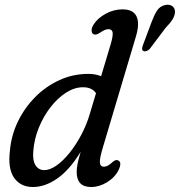

<svg xmlns="http://www.w3.org/2000/svg" viewBox="-20 -760 740 790"><path d="M539 -609 404.5 -157.5Q389.5 -108.5 391 -91.2Q392.5 -74 407.5 -74Q423.5 -74 444 -94Q457.5 -105 466 -100Q483 -92.5 468 -60.5Q452.5 -29.5 420.2 -10Q388 9.5 355 9.5Q295.5 9.5 295.5 -52.5Q295.5 -67 299 -85.2Q302.5 -103.5 312 -135.5Q266.5 -61 216 -25.8Q165.5 9.5 115.5 9.5Q65 9.5 38.2 -28.2Q11.5 -66 21 -141.5Q26.5 -204 54 -260.5Q81.5 -317 125.2 -361Q169 -405 224.8 -430.5Q280.5 -456 343 -456Q373 -456 396 -446.5L435 -576.5Q445.5 -612 443.5 -626Q441.5 -640 426 -640Q412.5 -640 392.5 -626Q374.5 -614 365.5 -619Q358 -622 357 -633Q356 -644 365 -659Q382.5 -686 415.5 -703.8Q448.5 -721.5 484.5 -721.5Q528 -721.5 541.8 -692.5Q555.5 -663.5 539 -609ZM117 -138Q113.5 -100 126.2 -80Q139 -60 162 -60Q185.5 -60 212.8 -79.2Q240 -98.5 266.5 -131.5Q293 -164.5 315 -206.2Q337 -248 350 -293L375 -376.5Q358.5 -401 321.5 -401Q286.5 -401 251.8 -378.8Q217 -356.5 187.8 -318.8Q158.5 -281 139.5 -234Q120.5 -187 117 -138ZM603.5 -669Q614 -697 625.8 -715.8Q637.5 -734.5 660 -739.5Q678.5 -743 689.5 -734.2Q700.5 -725.5 700 -711Q699.5 -695.5 689.8 -680Q680 -664.5 661.5 -645.5L595.5 -558Q590.5 -553 583.2 -550.2Q576 -547.5 570.5 -550Q564.5 -552.5 564.8 -559.2Q565 -566 568 -574Z"/></svg>

Font: Fraunces 72pt SuperSoft
Style: Italic
Weight: 400
Italic angle: -16°
Version: Version 1.000;[b76b70a41]